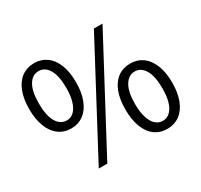

<svg xmlns="http://www.w3.org/2000/svg" viewBox="-142 -856 1108 1056"><g transform="rotate(-30 412.0 -328.0)"><path d="M184.1 -668Q228.5 -668 262.2 -643.8Q295.9 -619.6 314.2 -573.2Q332.5 -526.9 332.5 -461.9Q332.5 -397 314 -350.1Q295.4 -303.2 262 -278.6Q228.5 -253.9 184.1 -253.9Q139.2 -253.9 105.5 -278.6Q71.8 -303.2 53.5 -350.1Q35.2 -397 35.2 -461.9Q35.2 -526.9 53.5 -573.2Q71.8 -619.6 105.5 -643.8Q139.2 -668 184.1 -668ZM564.9 -668H619.6L257.3 12.2H203.1ZM184.1 -617.7Q143.6 -617.7 120.1 -578.1Q96.7 -538.6 96.7 -461.9Q96.7 -385.7 120.1 -345.2Q143.6 -304.7 184.1 -304.7Q210 -304.7 229.2 -322.5Q248.5 -340.3 259.5 -375.7Q270.5 -411.1 270.5 -461.9Q270.5 -538.1 247.1 -577.9Q223.6 -617.7 184.1 -617.7ZM640.6 -401.9Q685.1 -401.9 718.8 -377.7Q752.4 -353.5 771 -306.9Q789.6 -260.3 789.6 -195.8Q789.6 -130.4 771 -83.5Q752.4 -36.6 718.8 -12.2Q685.1 12.2 640.6 12.2Q595.2 12.2 561.8 -12.2Q528.3 -36.6 510.3 -83.5Q492.2 -130.4 492.2 -195.8Q492.2 -260.7 510.3 -307.1Q528.3 -353.5 561.8 -377.7Q595.2 -401.9 640.6 -401.9ZM640.6 -351.6Q601.1 -351.6 577.1 -311.5Q553.2 -271.5 553.2 -195.8Q553.2 -145 564.2 -109.6Q575.2 -74.2 595 -56.4Q614.7 -38.6 640.6 -38.6Q680.2 -38.6 703.6 -79.1Q727.1 -119.6 727.1 -195.8Q727.1 -272 703.6 -311.8Q680.2 -351.6 640.6 -351.6Z"/></g></svg>

Font: Varta
Style: Regular
Weight: 400
Designer: Joana Correia, Viktoriya Grabowska, Eben Sorkin
Foundry: Sorkin Type
Version: Version 1.003; ttfautohint (v1.3) -l 8 -r 24 -G 200 -x 12 -H